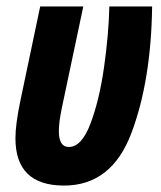

<svg xmlns="http://www.w3.org/2000/svg" viewBox="-20 -568 502 597"><path d="M28 -138Q28 -181 43 -253L105 -548H239L172 -231Q163 -188 163 -160Q163 -111 194 -111Q234 -111 261.5 -184Q289 -257 303.5 -359Q318 -461 320 -548H453Q450 -317 388.5 -154Q327 9 179 9Q28 9 28 -138Z"/></svg>

Font: Noto Sans Display Ex Bold Cond
Style: Italic
Weight: 800
Width: 3
Italic angle: -12°
Designer: Monotype Design team
Foundry: Monotype Imaging Inc.
Version: Version 1.000